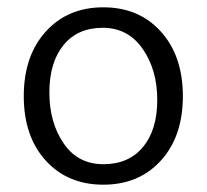

<svg xmlns="http://www.w3.org/2000/svg" viewBox="-20 -495 565 525"><path d="M480 -232Q480 -122 420 -56Q360 10 262.5 10Q165 10 105 -56Q45 -122 45 -232Q45 -342 105 -408.5Q165 -475 262.5 -475Q360 -475 420 -408.5Q480 -342 480 -232ZM262.5 -46Q332 -46 371 -93Q410 -140 410 -222Q410 -304 370 -361.5Q330 -419 261 -419Q192 -419 153.5 -371.5Q115 -324 115 -242Q115 -160 154 -103Q193 -46 262.5 -46Z"/></svg>

Font: Overlock
Style: Regular
Weight: 400
Designer: Dario Muhafara
Foundry: Dario Manuel Muhafara
Version: Version 1.001